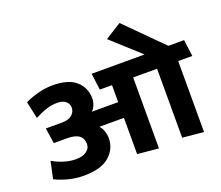

<svg xmlns="http://www.w3.org/2000/svg" viewBox="-153 -1192 1654 1434"><g transform="rotate(-20 674.5 -474.5)"><path d="M711 0V-288H516Q534 -269 543.5 -241Q553 -213 553 -184Q553 -100 487 -42Q421 16 283 16Q223 16 164 1Q105 -14 57 -38L86 -174Q130 -149 177 -134.5Q224 -120 270 -120Q321 -120 353 -141.5Q385 -163 385 -200Q385 -244 354.5 -267Q324 -290 261 -290H154L136 -413H263Q317 -413 344 -436.5Q371 -460 371 -494Q371 -523 348 -543.5Q325 -564 279 -564Q239 -564 197.5 -551.5Q156 -539 100 -510L71 -645Q120 -669 178.5 -684Q237 -699 292 -699Q419 -699 479 -644Q539 -589 539 -505Q539 -480 528 -453.5Q517 -427 501 -413H711V-548H614L597 -680H1018L793 -884L922 -965L1207 -680H1332L1349 -548H1237V16L1069 0V-548H879V16Z"/></g></svg>

Font: Palanquin Dark SemiBold
Style: Regular
Weight: 600
Designer: Pria Ravichandran
Version: Version 1.001